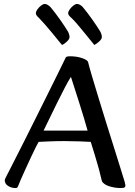

<svg xmlns="http://www.w3.org/2000/svg" viewBox="-20 -936 683 969"><path d="M58 13Q38 13 21 2.5Q4 -8 4 -27Q4 -31 11 -44Q24 -70 48.5 -117.5Q73 -165 102.5 -224Q132 -283 163.5 -346Q195 -409 224 -467.5Q253 -526 275.5 -571.5Q298 -617 309 -640Q311 -647 316 -649.5Q321 -652 334 -652Q367 -652 395 -642.5Q423 -633 425 -621Q431 -596 445 -549Q459 -502 477.5 -441.5Q496 -381 516 -316.5Q536 -252 555 -192.5Q574 -133 588 -87Q602 -41 609 -19Q613 -4 613 -1Q613 6 609 9.5Q605 13 589 13Q563 13 538 6Q513 -1 502 -12Q498 -15 495.5 -20Q493 -25 491 -35Q488 -50 479.5 -81.5Q471 -113 459.5 -150.5Q448 -188 438 -220Q421 -221 382 -222.5Q343 -224 305 -224Q267 -224 231 -222.5Q195 -221 175 -220Q171 -214 160.5 -193Q150 -172 136.5 -143Q123 -114 109.5 -84.5Q96 -55 85.5 -31Q75 -7 71 4Q69 9 66.5 11Q64 13 58 13ZM200 -277H422Q416 -299 404.5 -337.5Q393 -376 379.5 -418.5Q366 -461 354.5 -496.5Q343 -532 338 -548Q326 -530 307 -493.5Q288 -457 267 -414.5Q246 -372 228 -334.5Q210 -297 200 -277ZM456 -709Q453 -713 439 -730Q425 -747 406.5 -770Q388 -793 370 -814Q352 -835 341 -845Q324 -859 324 -869Q324 -878 332 -889Q340 -900 350.5 -908Q361 -916 368 -916Q383 -916 398 -900Q420 -874 445 -838.5Q470 -803 484 -780Q488 -774 491 -765.5Q494 -757 494 -749Q494 -739 481 -727Q468 -715 456 -709ZM293 -709Q290 -712 276 -729.5Q262 -747 243 -770Q224 -793 206 -813.5Q188 -834 177 -845Q161 -859 161 -869Q161 -878 169 -889Q177 -900 187.5 -908Q198 -916 205 -916Q219 -916 235 -900Q257 -874 282 -838.5Q307 -803 321 -780Q325 -774 328 -765Q331 -756 331 -749Q331 -739 318 -726.5Q305 -714 293 -709Z"/></svg>

Font: BriemHand
Style: Regular
Weight: 400
Designer: Gunnlaugur SE Briem, Eben Sorkin
Foundry: Sorkin Type
Version: Version 1.001; ttfautohint (v1.8.4.7-5d5b)